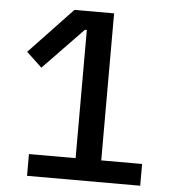

<svg xmlns="http://www.w3.org/2000/svg" viewBox="-51 -744 702 791"><g transform="rotate(5 300.0 -349.0)"><path d="M90 0V-90H283V-620H275L110 -449L46 -509L225 -698H389V-90H558V0Z"/></g></svg>

Font: Anuphan Medium
Style: Regular
Weight: 500
Designer: Mike Abbink, Paul van der Laan, Pieter van Rosmalen, Mint Tantisuwanna
Foundry: Bold Monday; Cadson Demak
Version: Version 3.002;hotconv 1.0.109;makeotfexe 2.5.65596